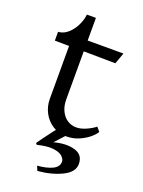

<svg xmlns="http://www.w3.org/2000/svg" viewBox="-152 -660 704 948"><g transform="rotate(20 200.0 -185.5)"><path d="M105 -136.5V-414.2L30 -415.2V-461.5L36.2 -462Q61.5 -465.5 82.5 -484.8Q103.5 -504 116.8 -530.8Q130 -557.5 133.8 -582.2L134.5 -590H182.2V-471H370.2L349 -412.2L182.2 -414.2V-162Q182.2 -127.2 194.8 -101.5Q207.2 -75.8 228.4 -62.1Q249.5 -48.5 274.8 -48.5Q299.5 -48.5 327.2 -61Q355 -73.5 372.2 -87.8L390.2 -66.8Q384 -53.5 362.6 -35.1Q341.2 -16.8 310.4 -3.4Q279.5 10 245.2 10Q203.5 10 171.6 -10.6Q139.8 -31.2 122.4 -64.6Q105 -98 105 -136.5ZM267.8 135Q267.8 121 253.2 107.5Q238.8 94 206.2 90Q173.8 86 121.8 99L115.8 91L138.8 59Q155.8 36 173.2 13Q190.8 -10 200.8 -20H266.8L194.8 59Q256.8 42 303.2 55Q349.8 68 349.8 117Q349.8 160 295.2 186.5Q240.8 213 168.8 219L158.8 195Q207.8 191 237.8 176.5Q267.8 162 267.8 135Z"/></g></svg>

Font: TMT Limkin
Style: Regular
Weight: 400
Designer: Gabriel Drozdov
Version: Version 1.000;Glyphs 3.1.2 (3151)